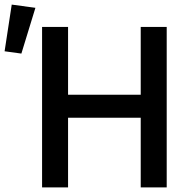

<svg xmlns="http://www.w3.org/2000/svg" viewBox="-41 -815 831 835"><path d="M571 0V-303H255V0H142V-698H255V-403H571V-698H684V0ZM113 -781 52 -582 -21 -592 10 -795Z"/></svg>

Font: IBM Plex Sans Medium
Style: Regular
Weight: 500
Designer: Mike Abbink, Paul van der Laan, Pieter van Rosmalen
Foundry: Bold Monday
Version: Version 3.201